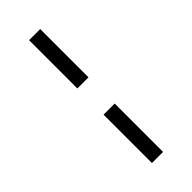

<svg xmlns="http://www.w3.org/2000/svg" viewBox="-310 -811 1098 1098"><g transform="rotate(-45 239.5 -262.0)"><path d="M194.3 -758.8H284.2V-368.2H194.3ZM194.3 -156.2H284.2V234.9H194.3Z"/></g></svg>

Font: Open Sans SemiCondensed SemiBold
Style: Regular
Weight: 600
Width: 4
Designer: Monotype Design Team
Foundry: Monotype Imaging Inc.
Version: Version 3.000